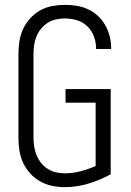

<svg xmlns="http://www.w3.org/2000/svg" viewBox="-20 -763 540 791"><path d="M246 8Q296 8 344 -6.5Q392 -21 436 -45V-396H250V-340H374V-79Q344 -66 312 -57.5Q280 -49 248 -49Q229 -49 211 -53Q193 -57 177 -67Q161 -77 149.5 -91.5Q138 -106 131 -123Q124 -140 121 -158.5Q118 -177 118 -195V-540Q118 -559 120.5 -577Q123 -595 130 -612.5Q137 -630 149 -644.5Q161 -659 176.5 -669Q192 -679 210.5 -683Q229 -687 247 -687Q273 -687 297.5 -679.5Q322 -672 340 -654.5Q358 -637 367 -612.5Q376 -588 376 -563Q376 -563 376 -562.5Q376 -562 376 -561H438Q438 -562 438 -562.5Q438 -563 438 -564Q438 -589 432 -613Q426 -637 414 -658.5Q402 -680 384 -697Q366 -714 343.5 -724.5Q321 -735 296.5 -739Q272 -743 247 -743Q221 -743 194.5 -738Q168 -733 145 -720Q122 -707 104 -687Q86 -667 75 -643Q64 -619 60 -593Q56 -567 56 -540V-195Q56 -169 60 -143Q64 -117 75 -93Q86 -69 104 -49Q122 -29 145 -16Q168 -3 194 2.5Q220 8 246 8Z"/></svg>

Font: Iosevka SS09 Light
Style: Regular
Weight: 300
Monospace: yes
Designer: Belleve Invis
Foundry: Belleve Invis
Version: Version 5.2.1; ttfautohint (v1.8.3)